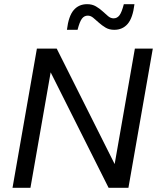

<svg xmlns="http://www.w3.org/2000/svg" viewBox="-20 -901 760 921"><path d="M40 0 157 -668H252L530 -114L627 -668H713L596 0H501L223 -554L126 0ZM301 -758Q309 -824 333.5 -852.5Q358 -881 398 -881Q422 -881 440 -870.5Q458 -860 472 -847Q486 -834 498.5 -823.5Q511 -813 525 -813Q542 -813 553 -827.5Q564 -842 574 -881H625Q617 -815 592.5 -786.5Q568 -758 528 -758Q504 -758 486.5 -768.5Q469 -779 454.5 -792Q440 -805 427.5 -815.5Q415 -826 401 -826Q384 -826 373 -811.5Q362 -797 352 -758Z"/></svg>

Font: Gantari
Style: Italic
Weight: 400
Italic angle: -10°
Designer: Anugrah Pasau
Foundry: Lafontype
Version: Version 1.000; ttfautohint (v1.8.3)